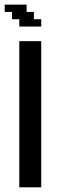

<svg xmlns="http://www.w3.org/2000/svg" viewBox="-22 -801 260 821"><path d="M60.5 0V-625H154.3V0ZM60.5 -687.5V-718.8H29.3V-750H-2V-781.2H91.8V-750H123V-718.8H154.3V-687.5Z"/></svg>

Font: Terminal Grotesque
Style: Regular
Weight: 400
Designer: Raphaël Bastide
Foundry: http://raphaelbastide.com
Version: Version 1.0